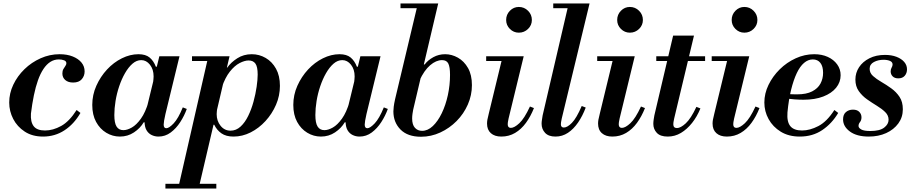

<svg xmlns="http://www.w3.org/2000/svg" viewBox="-20 -774 5268 1105"><path d="M228 12Q166 12 122.5 -16.5Q79 -45 56 -89.5Q33 -134 33 -184Q33 -237 56.5 -286.5Q80 -336 120.5 -375.5Q161 -415 213.5 -438.5Q266 -462 323 -462Q366 -462 398.5 -449Q431 -436 449 -414Q467 -392 467 -363Q467 -337 450.5 -318Q434 -299 401 -299Q372 -299 355.5 -313.5Q339 -328 339 -351Q339 -366 344.5 -376Q350 -386 356 -394Q362 -402 362 -410Q362 -422 348.5 -427Q335 -432 319 -432Q292 -432 270 -418Q248 -404 230 -377Q212 -350 198.5 -312Q185 -274 175 -225.5Q165 -177 158 -120Q155 -72 174 -47.5Q193 -23 239 -23Q285 -23 332 -49Q379 -75 421 -141L443 -124Q406 -60 351 -24Q296 12 228 12Z M670 12Q628 12 591.5 -10Q555 -32 533 -72.5Q511 -113 511 -170Q511 -228 534.5 -280.5Q558 -333 596 -374Q634 -415 681.5 -438.5Q729 -462 777 -462Q818 -462 841 -443Q864 -424 877 -390H883L861 -299Q862 -309 863 -317.5Q864 -326 864 -334Q864 -375 843 -401.5Q822 -428 793 -428Q766 -428 742.5 -407.5Q719 -387 699.5 -353Q680 -319 666 -277.5Q652 -236 645 -193Q638 -150 638 -112Q638 -66 651 -45.5Q664 -25 690 -25Q712 -25 738.5 -40Q765 -55 791 -91Q817 -127 835 -189L813 -70H807Q787 -36 751 -12Q715 12 670 12ZM892 12Q871 12 852.5 3Q834 -6 823 -25Q812 -44 812 -76Q812 -89 815 -106Q818 -123 825 -154L897 -450H1013L932 -117Q927 -95 924.5 -80Q922 -65 922 -57Q922 -36 937 -36Q953 -36 979.5 -64Q1006 -92 1032 -156L1055 -147Q1041 -108 1017.5 -71.5Q994 -35 962.5 -11.5Q931 12 892 12Z M1008 298 1179 -450H1301L1126 298ZM932 311V284H1225V311ZM1324 12Q1281 12 1254.5 -6.5Q1228 -25 1213 -56H1206L1230 -151Q1229 -141 1228 -133Q1227 -125 1227 -117Q1227 -78 1249.5 -50Q1272 -22 1307 -22Q1339 -22 1364.5 -45.5Q1390 -69 1408.5 -107Q1427 -145 1439 -189Q1451 -233 1457 -274.5Q1463 -316 1463 -345Q1463 -390 1450 -408Q1437 -426 1411 -426Q1388 -426 1359 -411Q1330 -396 1303 -362Q1276 -328 1257 -272L1281 -385H1288Q1309 -415 1345.5 -438.5Q1382 -462 1429 -462Q1472 -462 1509 -440.5Q1546 -419 1568.5 -378.5Q1591 -338 1591 -280Q1591 -223 1568.5 -171Q1546 -119 1508 -77.5Q1470 -36 1422.5 -12Q1375 12 1324 12ZM1085 -423V-450H1289V-423Z M1827 12Q1785 12 1748.5 -10Q1712 -32 1690 -72.5Q1668 -113 1668 -170Q1668 -228 1691.5 -280.5Q1715 -333 1753 -374Q1791 -415 1838.5 -438.5Q1886 -462 1934 -462Q1975 -462 1998 -443Q2021 -424 2034 -390H2040L2018 -299Q2019 -309 2020 -317.5Q2021 -326 2021 -334Q2021 -375 2000 -401.5Q1979 -428 1950 -428Q1923 -428 1899.5 -407.5Q1876 -387 1856.5 -353Q1837 -319 1823 -277.5Q1809 -236 1802 -193Q1795 -150 1795 -112Q1795 -66 1808 -45.5Q1821 -25 1847 -25Q1869 -25 1895.5 -40Q1922 -55 1948 -91Q1974 -127 1992 -189L1970 -70H1964Q1944 -36 1908 -12Q1872 12 1827 12ZM2049 12Q2028 12 2009.5 3Q1991 -6 1980 -25Q1969 -44 1969 -76Q1969 -89 1972 -106Q1975 -123 1982 -154L2054 -450H2170L2089 -117Q2084 -95 2081.5 -80Q2079 -65 2079 -57Q2079 -36 2094 -36Q2110 -36 2136.5 -64Q2163 -92 2189 -156L2212 -147Q2198 -108 2174.5 -71.5Q2151 -35 2119.5 -11.5Q2088 12 2049 12Z M2403 13Q2326 13 2285 -28.5Q2244 -70 2244 -133Q2244 -143 2246 -160Q2248 -177 2254 -204L2385 -754H2502L2358 -143Q2356 -133 2354 -119Q2352 -105 2352 -92Q2352 -56 2368 -38.5Q2384 -21 2409 -21Q2442 -21 2471 -48.5Q2500 -76 2522.5 -122.5Q2545 -169 2557.5 -226.5Q2570 -284 2570 -343Q2570 -389 2560 -408.5Q2550 -428 2524 -428Q2490 -428 2455.5 -398.5Q2421 -369 2394 -310L2417 -403H2424Q2443 -428 2474 -445Q2505 -462 2542 -462Q2580 -462 2615.5 -442Q2651 -422 2673.5 -382.5Q2696 -343 2696 -284Q2696 -226 2672.5 -172.5Q2649 -119 2608 -77.5Q2567 -36 2514 -11.5Q2461 13 2403 13ZM2285 -727V-754H2490V-727Z M2966 -586Q2936 -586 2914.5 -607.5Q2893 -629 2893 -659Q2893 -690 2914.5 -712Q2936 -734 2966 -734Q2997 -734 3019 -712Q3041 -690 3041 -659Q3041 -629 3019 -607.5Q2997 -586 2966 -586ZM2865 12Q2827 12 2805 -7.5Q2783 -27 2783 -63Q2783 -73 2785 -85Q2787 -97 2793 -120L2873 -450H2994L2907 -92Q2904 -79 2903 -71Q2902 -63 2902 -59Q2902 -38 2920 -38Q2940 -38 2969 -65Q2998 -92 3030 -161L3053 -152Q3034 -104 3007 -67Q2980 -30 2944.5 -9Q2909 12 2865 12ZM2778 -423V-450H2959V-423Z M3177 12Q3137 12 3117 -9.5Q3097 -31 3097 -62Q3097 -72 3099 -84.5Q3101 -97 3103 -110L3253 -754H3373L3213 -92Q3210 -79 3209 -71Q3208 -63 3208 -59Q3208 -40 3225 -40Q3245 -40 3271.5 -67Q3298 -94 3328 -164L3351 -155Q3333 -107 3307 -69Q3281 -31 3248.5 -9.5Q3216 12 3177 12ZM3164 -727V-754H3339V-727Z M3605 -586Q3575 -586 3553.5 -607.5Q3532 -629 3532 -659Q3532 -690 3553.5 -712Q3575 -734 3605 -734Q3636 -734 3658 -712Q3680 -690 3680 -659Q3680 -629 3658 -607.5Q3636 -586 3605 -586ZM3504 12Q3466 12 3444 -7.5Q3422 -27 3422 -63Q3422 -73 3424 -85Q3426 -97 3432 -120L3512 -450H3633L3546 -92Q3543 -79 3542 -71Q3541 -63 3541 -59Q3541 -38 3559 -38Q3579 -38 3608 -65Q3637 -92 3669 -161L3692 -152Q3673 -104 3646 -67Q3619 -30 3583.5 -9Q3548 12 3504 12ZM3417 -423V-450H3598V-423Z M3823 12Q3780 12 3760 -9.5Q3740 -31 3740 -61Q3740 -72 3742 -86Q3744 -100 3746 -110L3854 -569H3974L3860 -92Q3857 -79 3856 -71Q3855 -63 3855 -59Q3855 -37 3876 -37Q3897 -37 3926.5 -64Q3956 -91 3988 -159L4011 -150Q3992 -103 3963 -66.5Q3934 -30 3899 -9Q3864 12 3823 12ZM3757 -423V-450H4038V-423Z M4264 -586Q4234 -586 4212.5 -607.5Q4191 -629 4191 -659Q4191 -690 4212.5 -712Q4234 -734 4264 -734Q4295 -734 4317 -712Q4339 -690 4339 -659Q4339 -629 4317 -607.5Q4295 -586 4264 -586ZM4163 12Q4125 12 4103 -7.5Q4081 -27 4081 -63Q4081 -73 4083 -85Q4085 -97 4091 -120L4171 -450H4292L4205 -92Q4202 -79 4201 -71Q4200 -63 4200 -59Q4200 -38 4218 -38Q4238 -38 4267 -65Q4296 -92 4328 -161L4351 -152Q4332 -104 4305 -67Q4278 -30 4242.5 -9Q4207 12 4163 12ZM4076 -423V-450H4257V-423Z M4583 12Q4519 12 4473.5 -16Q4428 -44 4403.5 -88.5Q4379 -133 4379 -184Q4379 -236 4403 -285.5Q4427 -335 4467.5 -375Q4508 -415 4559.5 -438.5Q4611 -462 4666 -462Q4710 -462 4744 -446.5Q4778 -431 4798 -403.5Q4818 -376 4818 -341Q4818 -301 4792 -269Q4766 -237 4718 -218.5Q4670 -200 4604 -200Q4580 -200 4553 -202Q4526 -204 4505 -207Q4484 -210 4477 -211L4482 -241Q4499 -234 4518.5 -232.5Q4538 -231 4568 -231Q4621 -231 4654 -248Q4687 -265 4702 -293Q4717 -321 4717 -355Q4717 -392 4701.5 -412Q4686 -432 4658 -432Q4631 -432 4607.5 -412Q4584 -392 4565.5 -353Q4547 -314 4533 -257.5Q4519 -201 4512 -127Q4508 -73 4528.5 -48Q4549 -23 4596 -23Q4641 -23 4690 -48.5Q4739 -74 4782 -141L4804 -124Q4768 -63 4712.5 -25.5Q4657 12 4583 12Z M4980 12Q4911 12 4871.5 -17Q4832 -46 4832 -87Q4832 -115 4848.5 -129Q4865 -143 4889 -143Q4913 -143 4925.5 -130Q4938 -117 4938 -99Q4938 -82 4929.5 -71.5Q4921 -61 4921 -49Q4921 -38 4936.5 -29Q4952 -20 4989 -20Q5043 -20 5068.5 -39.5Q5094 -59 5094 -85Q5094 -110 5074.5 -129Q5055 -148 5027 -165Q4999 -182 4970.5 -202Q4942 -222 4922.5 -249.5Q4903 -277 4903 -316Q4903 -355 4924 -387Q4945 -419 4983.5 -438.5Q5022 -458 5073 -458Q5111 -458 5139.5 -447Q5168 -436 5184 -417.5Q5200 -399 5200 -375Q5200 -353 5187 -338Q5174 -323 5150 -323Q5129 -323 5117.5 -334.5Q5106 -346 5106 -363Q5106 -376 5111.5 -385Q5117 -394 5117 -403Q5117 -417 5102 -423.5Q5087 -430 5065 -430Q5034 -430 5009.5 -417Q4985 -404 4985 -378Q4985 -354 5004.5 -336.5Q5024 -319 5052.5 -302.5Q5081 -286 5109.5 -265.5Q5138 -245 5157 -216.5Q5176 -188 5176 -145Q5176 -99 5150 -63.5Q5124 -28 5080 -8Q5036 12 4980 12Z"/></svg>

Font: Libre Bodoni Medium
Style: Italic
Weight: 500
Italic angle: -13°
Designer: Pablo Impallari, Rodrigo Fuenzalida
Foundry: Impallari Type
Version: Version 2.005;gftools[0.9.23]